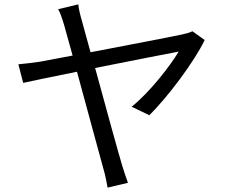

<svg xmlns="http://www.w3.org/2000/svg" viewBox="-20 -814 1040 878"><path d="M338 -794 246 -772C255 -756 263 -734 274 -697C280 -676 294 -625 312 -560C238 -546 181 -535 164 -532C128 -527 99 -523 64 -520L86 -435C118 -442 217 -463 332 -486C380 -312 439 -90 454 -38C462 -11 468 22 472 44L565 22C557 -1 545 -35 539 -56C522 -112 464 -323 415 -503C587 -537 767 -573 797 -578C760 -515 664 -391 582 -326L663 -287C745 -368 869 -532 916 -631L860 -671C848 -665 830 -660 815 -657C776 -648 566 -608 394 -575C379 -631 365 -681 355 -717C346 -748 340 -773 338 -794Z"/></svg>

Font: Source Han Sans TC
Style: Regular
Weight: 400
Designer: Ryoko NISHIZUKA 西塚涼子 (kana, bopomofo & ideographs); Paul D. Hunt (Latin, Greek & Cyrillic); Sandoll Communications 산돌커뮤니
Foundry: Adobe
Version: Version 2.002;hotconv 1.0.116;makeotfexe 2.5.65601